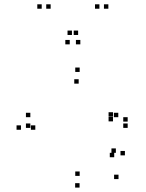

<svg xmlns="http://www.w3.org/2000/svg" viewBox="-20 -828 660 870"><path d="M517 -16.5V-36.5H497V-16.5ZM546 -124V-144H526V-124ZM505 -135.5V-155.5H485V-135.5ZM497.5 -115.5V-135.5H477.5V-115.5ZM341 -31V-51H321V-31ZM140 -240V-260H120V-240ZM336.5 -449V-469H316.5V-449ZM492 -299.5V-319.5H472V-299.5ZM492 -278V-298H472V-278ZM516 -297V-317H496V-297ZM117.5 -297V-317H97.5V-297ZM117.5 -248.5V-268.5H97.5V-248.5ZM558.5 -248.5V-268.5H538.5V-248.5ZM558.5 -277V-297H538.5V-277ZM341 -502V-522H321V-502ZM75 -240V-260H55V-240ZM340.5 22V2H320.5V22ZM209.5 -788.5V-808.5H189.5V-788.5ZM334 -669.5V-689.5H314V-669.5ZM306 -669.5V-689.5H286V-669.5ZM430.5 -788.5V-808.5H410.5V-788.5ZM471 -788.5V-808.5H451V-788.5ZM344 -627V-647H324V-627ZM296 -627V-647H276V-627ZM169 -788.5V-808.5H149V-788.5Z"/></svg>

Font: Monaspace Xenon Dots Var
Style: Regular
Weight: 400
Designer: Riley Cran and the Lettermatic Team
Version: Version 1.100 (Monaspace Xenon Dots)